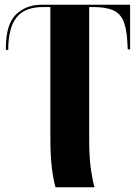

<svg xmlns="http://www.w3.org/2000/svg" viewBox="-20 -556 590 816"><path d="M216 240Q208 214 201 162.5Q194 111 194 24V-526H163Q85 -526 50 -481.5Q15 -437 15 -344H5V-351Q5 -453 48 -494.5Q91 -536 158 -536H533V-346H523L521 -380Q518 -436 504 -468Q490 -500 459.5 -513Q429 -526 377 -526H359V36Q359 116 367 168Q375 220 382 240Z"/></svg>

Font: Noto Serif Display SemiCondensed ExtraBold
Style: Regular
Weight: 800
Width: 4
Designer: Monotype Design Team
Foundry: Monotype Imaging Inc.
Version: Version 2.009